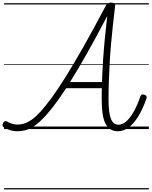

<svg xmlns="http://www.w3.org/2000/svg" viewBox="-32 -1005 1180 1495"><path d="M104 17Q82 17 62 12.5Q42 8 26 1Q10 -6 -2 -13Q-10 -18 -12 -26.5Q-14 -35 -8 -47Q-1 -59 6.5 -61.5Q14 -64 22 -59Q37 -50 58.5 -42.5Q80 -35 105 -35Q129 -35 155 -42.5Q181 -50 212 -71Q243 -92 281.5 -133.5Q320 -175 369 -242Q418 -309 479.5 -407Q541 -505 618 -641Q695 -777 790 -957Q798 -971 807.5 -978Q817 -985 833 -985Q850 -985 858 -978Q866 -971 864 -955Q855 -881 847 -807.5Q839 -734 832.5 -660.5Q826 -587 822 -514.5Q818 -442 815.5 -370.5Q813 -299 813 -230Q813 -176 818 -138Q823 -100 832.5 -77.5Q842 -55 856.5 -44.5Q871 -34 892 -34Q920 -34 949 -58Q978 -82 1007 -131.5Q1036 -181 1061 -255Q1065 -265 1072 -268.5Q1079 -272 1092 -268Q1104 -264 1108 -256.5Q1112 -249 1109 -240Q1078 -151 1042 -94.5Q1006 -38 967 -10.5Q928 17 886 17Q853 17 829 2.5Q805 -12 789.5 -42Q774 -72 767 -118.5Q760 -165 760 -230Q760 -252 760 -274Q760 -296 761 -318H483Q425 -229 377.5 -168.5Q330 -108 291.5 -71Q253 -34 221 -15Q189 4 160 10.5Q131 17 104 17ZM513 -366H762Q765 -450 770.5 -535Q776 -620 784.5 -706.5Q793 -793 803 -880Q716 -714 644.5 -587.5Q573 -461 513 -366ZM0 460H1127V470H0ZM0 -20H1127V0H0ZM0 -505H1127V-500H0ZM0 -980H1127V-970H0Z"/></svg>

Font: Playwrite NO Guides
Style: Regular
Weight: 400
Designer: Veronika Burian, José Scaglione
Foundry: TypeTogether
Version: Version 1.003